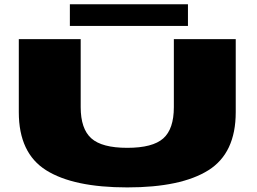

<svg xmlns="http://www.w3.org/2000/svg" viewBox="-20 -854 1177 878"><path d="M562 3Q808 3 933 -75.5Q1058 -154 1058 -341V-675H775V-364Q775 -264 726.5 -221Q678 -178 562 -178Q446 -178 397.5 -221.5Q349 -265 349 -364V-675H66V-341Q66 -154 191 -75.5Q316 3 562 3ZM299.5 -735.5H839.5V-834.5H299.5Z"/></svg>

Font: Anybody ExtraExpanded Black
Style: Regular
Weight: 900
Width: 8
Version: Version 1.113;gftools[0.9.25]